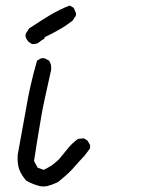

<svg xmlns="http://www.w3.org/2000/svg" viewBox="-20 -646 540 694"><path d="M125 27Q121 26 111.5 23Q102 20 100 19Q89 15 75 7Q57 -13 49 -35Q42 -56 44 -87Q49 -115 59.5 -172Q70 -229 75 -257Q88 -337 114 -427Q116 -428 120.5 -430.5Q125 -433 126 -434Q132 -437 142 -435L157 -427Q162 -420 164 -412Q165 -407 165 -394Q136 -266 130 -230Q112 -125 103 -64L116 -40L138 -32Q147 -36 167 -48Q179 -57 193 -70Q199 -77 209.5 -90Q220 -103 225 -109Q239 -127 262 -144L283 -146L296 -138Q300 -132 304 -125Q307 -119 305 -109L287 -85Q280 -78 264.5 -60.5Q249 -43 240 -33Q218 -10 188 13Q185 14 178.5 17Q172 20 167.5 21.5Q163 23 159 24Q144 30 125 27ZM95 -487 82 -496Q76 -504 74 -509Q71 -515 73 -524L85 -543Q138 -578 157 -589Q197 -613 232 -626L246 -618Q248 -615 252 -604Q256 -599 254 -589L242 -571Q216 -551 194 -539Q168 -524 142 -512L140 -506Q126 -498 121 -493Q110 -485 95 -487Z"/></svg>

Font: Yozai
Style: Regular
Weight: 400
Designer: LXGW / Y.OzVox
Foundry: LXGW / Y.OzVox
Version: Version 0.861;October 22, 2024